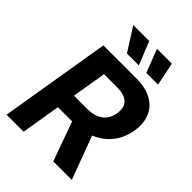

<svg xmlns="http://www.w3.org/2000/svg" viewBox="-267 -1068 1189 1189"><g transform="rotate(45 327.5 -473.5)"><path d="M17.6 0 138.2 -727.5H423.8Q506.8 -727.5 560.5 -698.2Q614.3 -668.9 636.7 -615.5Q659.2 -562 647.5 -490.2Q635.3 -418.5 594.7 -366.2Q554.2 -314 489.5 -285.9Q424.8 -257.8 341.3 -257.8H148.9L168.9 -378.4H345.2Q388.7 -378.4 420.4 -391.6Q452.1 -404.8 471.2 -429.9Q490.2 -455.1 495.6 -490.7Q504.9 -545.9 475.8 -575Q446.8 -604 382.3 -604H267.1L167 0ZM426.8 0 308.1 -330.1H466.3L588.9 0ZM446.8 -794.9 387.7 -947.3H518.1L549.3 -794.9ZM276.9 -794.9 180.2 -947.3H319.8L381.3 -794.9Z"/></g></svg>

Font: Inter 20pt
Style: Bold Italic
Weight: 700
Italic angle: -9.3988°
Version: Version 4.001;git-66647c0bb